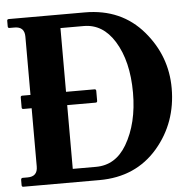

<svg xmlns="http://www.w3.org/2000/svg" viewBox="-52 -789 836 841"><g transform="rotate(-5 365.5 -368.5)"><path d="M351.6 0Q351.6 0 17.1 0Q9.8 0 9.8 -7.3V-29.3Q9.8 -39.1 17.1 -39.1H39.1Q83 -39.1 83 -83V-339.4H46.9Q39.6 -339.4 39.6 -346.7V-390.6Q39.6 -397.9 46.9 -397.9H83V-654.3Q83 -698.2 39.1 -698.2H17.1Q9.8 -698.2 9.8 -705.6V-730Q9.8 -737.3 17.1 -737.3H351.6Q512.2 -737.3 608.4 -624.5Q701.7 -515.1 701.7 -373.5Q701.7 -222.2 608.4 -112.8Q511.7 0 351.6 0ZM239.3 -339.4V-59.1H341.8Q427.7 -59.1 476.6 -141.6Q531.2 -234.4 531.2 -368.7Q531.2 -507.3 476.6 -595.7Q425.3 -678.2 341.8 -678.2H239.3V-397.9H364.3Q371.6 -397.9 371.6 -390.6V-346.7Q371.6 -339.4 364.3 -339.4Z"/></g></svg>

Font: Simply Serif
Style: Bold
Weight: 700
Designer: Wojciech Kalinowski "wmk69" (wmk69@o2.pl)
Foundry: Wojciech Kalinowski "wmk69" (wmk69@o2.pl)
Version: Version 1.0.0; 2022-02-18